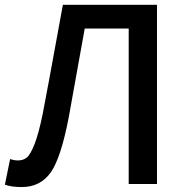

<svg xmlns="http://www.w3.org/2000/svg" viewBox="-23 -756 761 789"><path d="M66.4 12.7Q23.4 12.7 -2.9 2.9L18.6 -102.5Q35.2 -96.7 50.8 -96.7Q72.3 -96.7 86.9 -108.4Q101.6 -120.1 118.7 -163.1Q135.7 -206.1 152.3 -287.1Q163.1 -339.8 235.4 -736.3H622.1V0H505.9V-638.7H325.2Q313.5 -575.2 292 -454.6Q270.5 -334 259.8 -275.4Q227.5 -106.4 185.1 -46.9Q142.6 12.7 66.4 12.7Z"/></svg>

Font: Gen Shin Gothic Medium
Style: Regular
Weight: 500
Designer: [Source Han Sans]
Ryoko NISHIZUKA  (kana & ideographs); Paul D. Hunt (Latin, Greek & Cyrillic); Wenlong ZHANG  (bopomofo
Version: Version 1.002.20150607